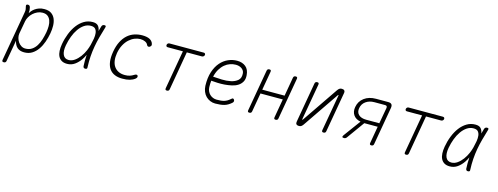

<svg xmlns="http://www.w3.org/2000/svg" viewBox="-19 -1348 6039 2326"><g transform="rotate(15 3000.0 -185.0)"><path d="M160 -462Q168 -477 182.5 -494Q197 -511 218 -525.5Q239 -540 267 -550Q295 -560 332 -560Q388 -560 420.5 -537Q453 -514 468.5 -476.5Q484 -439 485 -391.5Q486 -344 477 -295Q467 -239 448 -184.5Q429 -130 399 -86.5Q369 -43 327 -16.5Q285 10 228 10Q173 10 141 -18.5Q109 -47 98 -101L51 165Q49 178 41.5 184Q34 190 21 190Q8 190 3.5 184Q-1 178 1 165L111 -462Q115 -483 112.5 -499Q110 -515 105 -535Q102 -547 107 -553.5Q112 -560 125 -560Q138 -560 145 -553.5Q152 -547 155 -535Q160 -514 161 -500.5Q162 -487 160 -462ZM322 -512Q289 -512 258.5 -498Q228 -484 204 -462Q180 -440 164 -412Q148 -384 143 -356L114 -195Q110 -169 117 -141Q124 -113 140 -90Q156 -67 179 -52.5Q202 -38 230 -38Q277 -38 310.5 -60Q344 -82 367 -118.5Q390 -155 404 -201Q418 -247 427 -295Q434 -336 434 -374.5Q434 -413 422.5 -444Q411 -475 387 -493.5Q363 -512 322 -512Z M766 10Q724 10 697 -6.5Q670 -23 656 -51.5Q642 -80 640 -119.5Q638 -159 646 -205Q658 -275 683.5 -339.5Q709 -404 746 -453Q783 -502 831.5 -531Q880 -560 939 -560Q986 -560 1007 -536Q1028 -512 1033 -474V-473Q1041 -504 1051 -535Q1055 -548 1063.5 -554Q1072 -560 1085 -560Q1098 -560 1101.5 -554Q1105 -548 1101 -535Q1080 -466 1063 -403Q1046 -340 1035 -278Q1024 -216 1019.5 -151.5Q1015 -87 1018 -14Q1020 -2 1014 4Q1008 10 995 10Q982 10 976 4Q970 -2 968 -14Q964 -87 969 -152V-157Q954 -124 935 -96Q904 -50 862 -20Q820 10 766 10ZM773 -40Q812 -40 847.5 -65Q883 -90 911.5 -128.5Q940 -167 960 -213Q976 -251 985 -286Q991 -316 998 -346Q1000 -358 1003 -371Q1009 -408 1005.5 -439Q1002 -470 985 -490Q968 -510 928 -510Q884 -510 846 -484.5Q808 -459 778 -416Q748 -373 727.5 -318.5Q707 -264 696 -205Q682 -128 702 -84Q722 -40 773 -40Z M1269 -278Q1282 -353 1309.5 -406.5Q1337 -460 1375 -494Q1413 -528 1460.5 -544Q1508 -560 1560 -560Q1592 -560 1615.5 -555Q1639 -550 1654.5 -541.5Q1670 -533 1679.5 -522Q1689 -511 1694 -500Q1704 -477 1696.5 -465Q1689 -453 1678 -448Q1667 -444 1658 -448Q1649 -452 1643 -466Q1635 -485 1609 -497.5Q1583 -510 1549 -510Q1515 -510 1478.5 -495.5Q1442 -481 1409.5 -451.5Q1377 -422 1353 -377.5Q1329 -333 1318 -273Q1309 -219 1315.5 -176Q1322 -133 1343 -103Q1364 -73 1398 -56.5Q1432 -40 1478 -40Q1513 -40 1539.5 -48.5Q1566 -57 1587 -71Q1599 -79 1611 -81Q1623 -83 1629 -75Q1632 -71 1633 -65.5Q1634 -60 1632.5 -54.5Q1631 -49 1627 -43.5Q1623 -38 1617 -33Q1603 -22 1587 -14Q1571 -6 1551.5 -0.5Q1532 5 1509 7.5Q1486 10 1457 10Q1405 10 1364 -7Q1323 -24 1297.5 -59Q1272 -94 1264 -148.5Q1256 -203 1269 -278Z M2084 -500H1893Q1882 -500 1876.5 -507Q1871 -514 1873 -525Q1875 -536 1883 -543Q1891 -550 1902 -550H2332Q2343 -550 2349 -543Q2355 -536 2353 -525Q2351 -514 2342 -507Q2333 -500 2322 -500H2133L2049 -15Q2047 -2 2039.5 4Q2032 10 2019 10Q2006 10 2001.5 4Q1997 -2 1999 -15Z M2833 -95Q2840 -84 2838 -73.5Q2836 -63 2825 -53Q2782 -15 2736.5 -2.5Q2691 10 2625 10Q2591 10 2560.5 -3Q2530 -16 2507 -39Q2484 -62 2470.5 -95Q2457 -128 2455 -167Q2452 -269 2476.5 -343Q2501 -417 2543 -465Q2585 -513 2639 -536.5Q2693 -560 2750 -560Q2815 -560 2857.5 -525.5Q2900 -491 2905 -420Q2909 -371 2890.5 -338Q2872 -305 2839.5 -284.5Q2807 -264 2764 -254.5Q2721 -245 2676 -241.5Q2631 -238 2587 -240Q2543 -242 2508 -245Q2506 -226 2505 -206Q2504 -186 2505 -163Q2506 -136 2516.5 -113Q2527 -90 2544 -74Q2561 -58 2583 -49Q2605 -40 2630 -40Q2659 -40 2681.5 -42Q2704 -44 2723.5 -50Q2743 -56 2761 -66.5Q2779 -77 2798 -94Q2809 -105 2817.5 -105Q2826 -105 2833 -95ZM2517 -298Q2566 -294 2626.5 -292Q2687 -290 2739 -301Q2791 -312 2825 -341Q2859 -370 2855 -427Q2854 -448 2844 -463.5Q2834 -479 2819 -489Q2804 -499 2785.5 -504Q2767 -509 2747 -509Q2711 -509 2675.5 -497Q2640 -485 2609 -459Q2578 -433 2554 -393.5Q2530 -354 2517 -298Z M3053 10Q3040 10 3035.5 4Q3031 -2 3033 -15L3124 -535Q3126 -548 3133.5 -554Q3141 -560 3154 -560Q3167 -560 3171.5 -554Q3176 -548 3174 -535L3133 -300H3413L3454 -535Q3456 -548 3463.5 -554Q3471 -560 3484 -560Q3497 -560 3501.5 -554Q3506 -548 3504 -535L3413 -15Q3411 -2 3403.5 4Q3396 10 3383 10Q3370 10 3365.5 4Q3361 -2 3363 -15L3404 -250H3124L3083 -15Q3081 -2 3073.5 4Q3066 10 3053 10Z M3637 -37 3724 -535Q3726 -548 3733.5 -554Q3741 -560 3754 -560Q3767 -560 3771.5 -554Q3776 -548 3774 -535L3694 -80Q3693 -77 3694 -75.5Q3695 -74 3697 -74Q3699 -74 3700.5 -75.5Q3702 -77 3704 -80L4009 -527Q4020 -543 4032 -551.5Q4044 -560 4062 -560Q4085 -560 4095 -548Q4105 -536 4100 -513L4013 -15Q4011 -2 4003.5 4Q3996 10 3983 10Q3970 10 3965.5 4Q3961 -2 3963 -15L4043 -470Q4044 -473 4043 -474.5Q4042 -476 4040 -476Q4038 -476 4036.5 -474.5Q4035 -473 4033 -470L3728 -23Q3717 -7 3705 1.5Q3693 10 3675 10Q3652 10 3642 -2Q3632 -14 3637 -37Z M4241 10Q4221 10 4218.5 2Q4216 -6 4228 -23L4383 -234Q4322 -245 4293 -287Q4264 -329 4275 -389Q4288 -463 4346.5 -506.5Q4405 -550 4493 -550H4647Q4677 -550 4689 -535Q4701 -520 4696 -490L4613 -15Q4611 -2 4603.5 4Q4596 10 4583 10Q4570 10 4565.5 4Q4561 -2 4563 -15L4600 -228H4432L4273 -7Q4267 1 4259 5.5Q4251 10 4241 10ZM4644 -475Q4646 -490 4640 -497.5Q4634 -505 4619 -505H4485Q4421 -505 4377.5 -473.5Q4334 -442 4325 -389Q4315 -336 4347.5 -305Q4380 -274 4444 -274H4608Z M5084 -500H4893Q4882 -500 4876.5 -507Q4871 -514 4873 -525Q4875 -536 4883 -543Q4891 -550 4902 -550H5332Q5343 -550 5349 -543Q5355 -536 5353 -525Q5351 -514 5342 -507Q5333 -500 5322 -500H5133L5049 -15Q5047 -2 5039.5 4Q5032 10 5019 10Q5006 10 5001.5 4Q4997 -2 4999 -15Z M5566 10Q5524 10 5497 -6.5Q5470 -23 5456 -51.5Q5442 -80 5440 -119.5Q5438 -159 5446 -205Q5458 -275 5483.5 -339.5Q5509 -404 5546 -453Q5583 -502 5631.5 -531Q5680 -560 5739 -560Q5786 -560 5807 -536Q5828 -512 5833 -474V-473Q5841 -504 5851 -535Q5855 -548 5863.5 -554Q5872 -560 5885 -560Q5898 -560 5901.5 -554Q5905 -548 5901 -535Q5880 -466 5863 -403Q5846 -340 5835 -278Q5824 -216 5819.5 -151.5Q5815 -87 5818 -14Q5820 -2 5814 4Q5808 10 5795 10Q5782 10 5776 4Q5770 -2 5768 -14Q5764 -87 5769 -152V-157Q5754 -124 5735 -96Q5704 -50 5662 -20Q5620 10 5566 10ZM5573 -40Q5612 -40 5647.5 -65Q5683 -90 5711.5 -128.5Q5740 -167 5760 -213Q5776 -251 5785 -286Q5791 -316 5798 -346Q5800 -358 5803 -371Q5809 -408 5805.5 -439Q5802 -470 5785 -490Q5768 -510 5728 -510Q5684 -510 5646 -484.5Q5608 -459 5578 -416Q5548 -373 5527.5 -318.5Q5507 -264 5496 -205Q5482 -128 5502 -84Q5522 -40 5573 -40Z"/></g></svg>

Font: Maple Mono Thin
Style: Italic
Weight: 250
Italic angle: -10°
Monospace: yes
Designer: subframe7536
Version: Version 7.000